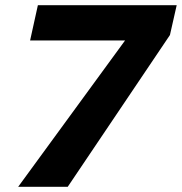

<svg xmlns="http://www.w3.org/2000/svg" viewBox="-20 -720 701 740"><path d="M50 0 462 -564H96L126 -700H661L635 -585L241 0Z"/></svg>

Font: Red Hat Mono
Style: Bold Italic
Weight: 700
Italic angle: -12°
Monospace: yes
Designer: Pentagram, MCKL
Foundry: Pentagram, MCKL
Version: Version 1.023; ttfautohint (v1.8.3)